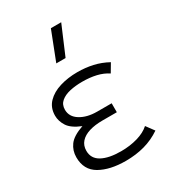

<svg xmlns="http://www.w3.org/2000/svg" viewBox="-186 -851 866 966"><g transform="rotate(-30 247.0 -368.5)"><path d="M258 15Q166 15 108 -18.2Q50 -51.5 50 -125Q50 -164 72.2 -194.5Q94.5 -225 155 -246Q100.5 -268 81.2 -298.2Q62 -328.5 62 -360Q62 -406 90.8 -435.8Q119.5 -465.5 166.5 -479.8Q213.5 -494 268 -494Q314.5 -494 357 -484.5Q399.5 -475 440 -453L411 -404Q382.5 -423 346 -431.5Q309.5 -440 265 -440Q227 -440 194 -432.8Q161 -425.5 140.5 -408.2Q120 -391 120 -361Q120 -320 158.8 -296Q197.5 -272 256 -272H340V-220H256Q213 -220 180 -210Q147 -200 128.5 -179.5Q110 -159 110 -128Q110 -83 150.2 -61Q190.5 -39 261 -39Q313 -39 357 -51.8Q401 -64.5 428 -89L462 -43Q418 -13 367.2 1Q316.5 15 258 15ZM199 -585 264 -752H324L253 -585Z"/></g></svg>

Font: Geologica Thin Roman Thin
Style: Regular
Weight: 250
Version: Version 1.010;gftools[0.9.28]